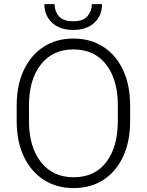

<svg xmlns="http://www.w3.org/2000/svg" viewBox="-20 -909 717 938"><path d="M615.7 -393.6V-317.9Q615.7 -217.8 581.5 -144.3Q547.4 -70.8 485.4 -30.5Q423.3 9.8 339.4 9.8Q256.3 9.8 193.8 -30.5Q131.3 -70.8 96.4 -144.3Q61.5 -217.8 61.5 -317.9V-393.6Q61.5 -493.2 96.2 -566.7Q130.9 -640.1 193.1 -680.4Q255.4 -720.7 338.4 -720.7Q422.4 -720.7 484.6 -680.4Q546.9 -640.1 581.3 -566.7Q615.7 -493.2 615.7 -393.6ZM555.7 -317.9V-394.5Q555.7 -520 498.5 -593.8Q441.4 -667.5 338.4 -667.5Q237.3 -667.5 179.4 -593.8Q121.6 -520 121.6 -394.5V-317.9Q121.6 -191.4 179.9 -117.2Q238.3 -43 339.4 -43Q442.9 -43 499.3 -117.2Q555.7 -191.4 555.7 -317.9ZM428.7 -888.7H478.5Q478.5 -833 440.9 -797.9Q403.3 -762.7 337.9 -762.7Q272.5 -762.7 234.6 -797.9Q196.8 -833 196.8 -888.7H246.6Q246.6 -855 267.1 -830.1Q287.6 -805.2 337.9 -805.2Q386.7 -805.2 407.7 -830.3Q428.7 -855.5 428.7 -888.7Z"/></svg>

Font: Vazirmatn RD FD ExtraLight
Style: Regular
Weight: 200
Designer: Saber Rastikerdar
Foundry: Saber Rastikerdar
Version: Version 33.003